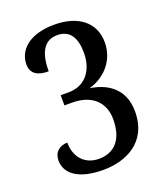

<svg xmlns="http://www.w3.org/2000/svg" viewBox="-136 -816 790 919"><g transform="rotate(-20 259.5 -357.0)"><path d="M232 10C346 10 470 -43 470 -202C470 -328 376 -370 303 -380C386 -403 447 -472 447 -562C447 -665 368 -724 248 -724C122 -724 58 -664 58 -590C58 -539 97 -523 147 -523C147 -602 168 -672 244 -672C308 -672 336 -626 336 -549C336 -456 284 -396 203 -396H162V-344H202C302 -344 359 -288 359 -203C359 -87 299 -47 231 -47C158 -47 114 -99 114 -172C74 -172 45 -148 45 -105C45 -43 100 10 232 10Z"/></g></svg>

Font: Noto Serif Devanagari SemiCondensed Medium
Style: Regular
Weight: 500
Width: 4
Designer: Universal Thirst, Indian Type Foundry and the Monotype Design Team
Foundry: Monotype Imaging Inc.
Version: Version 2.004